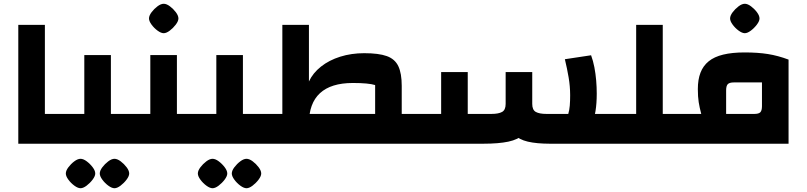

<svg xmlns="http://www.w3.org/2000/svg" viewBox="-20 -762 4278 1018"><path d="M77 0V-630H218V-158H295V0ZM295 0V-158Q305 -158 310 -136.5Q315 -115 315 -79Q315 -42 310 -21Q305 0 295 0Z M568 0V-158H645V0ZM295 0V-158H500L427 -86V-470H568V0ZM295 0Q285 0 280 -21Q275 -42 275 -79Q275 -115 280 -136.5Q285 -158 295 -158ZM645 0V-158Q655 -158 660 -136.5Q665 -115 665 -79Q665 -42 660 -21Q655 0 645 0ZM407 236Q393 236 374.5 222.5Q356 209 342.5 190.5Q329 172 329 158Q329 143 342.5 125Q356 107 374 93.5Q392 80 407 80Q422 80 440 93.5Q458 107 471.5 125Q485 143 485 158Q485 172 471 190.5Q457 209 439 222.5Q421 236 407 236ZM587 236Q573 236 554.5 222.5Q536 209 522.5 190.5Q509 172 509 158Q509 143 522.5 125Q536 107 554 93.5Q572 80 587 80Q602 80 620 93.5Q638 107 651.5 125Q665 143 665 158Q665 172 651 190.5Q637 209 619 222.5Q601 236 587 236Z M918 0V-158H995V0ZM645 0V-158H850L777 -86V-470H918V0ZM645 0Q635 0 630 -21Q625 -42 625 -79Q625 -115 630 -136.5Q635 -158 645 -158ZM995 0V-158Q1005 -158 1010 -136.5Q1015 -115 1015 -79Q1015 -42 1010 -21Q1005 0 995 0ZM848 -586Q834 -586 815.5 -599.5Q797 -613 783.5 -631.5Q770 -650 770 -664Q770 -679 783.5 -697Q797 -715 815 -728.5Q833 -742 848 -742Q863 -742 881 -728.5Q899 -715 912.5 -697Q926 -679 926 -664Q926 -650 912 -631.5Q898 -613 880 -599.5Q862 -586 848 -586Z M1268 0V-158H1345V0ZM995 0V-158H1200L1127 -86V-470H1268V0ZM995 0Q985 0 980 -21Q975 -42 975 -79Q975 -115 980 -136.5Q985 -158 995 -158ZM1345 0V-158Q1355 -158 1360 -136.5Q1365 -115 1365 -79Q1365 -42 1360 -21Q1355 0 1345 0ZM1107 236Q1093 236 1074.5 222.5Q1056 209 1042.5 190.5Q1029 172 1029 158Q1029 143 1042.5 125Q1056 107 1074 93.5Q1092 80 1107 80Q1122 80 1140 93.5Q1158 107 1171.5 125Q1185 143 1185 158Q1185 172 1171 190.5Q1157 209 1139 222.5Q1121 236 1107 236ZM1287 236Q1273 236 1254.5 222.5Q1236 209 1222.5 190.5Q1209 172 1209 158Q1209 143 1222.5 125Q1236 107 1254 93.5Q1272 80 1287 80Q1302 80 1320 93.5Q1338 107 1351.5 125Q1365 143 1365 158Q1365 172 1351 190.5Q1337 209 1319 222.5Q1301 236 1287 236Z M2110 0V-158H2187V0ZM1969 0V-311Q1934 -322 1851 -322Q1735 -322 1676.5 -268Q1618 -214 1618 -107H1477V-630H1618V-330Q1639 -375 1682 -409Q1725 -443 1784 -461.5Q1843 -480 1911 -480Q1988 -480 2031 -464.5Q2074 -449 2092 -411Q2110 -373 2110 -307V0ZM1345 0V-158H1969V0ZM1345 0Q1335 0 1330 -21Q1325 -42 1325 -79Q1325 -115 1330 -136.5Q1335 -158 1345 -158ZM2187 0V-158Q2197 -158 2202 -136.5Q2207 -115 2207 -79Q2207 -42 2202 -21Q2197 0 2187 0Z M2891 0 3059 -158H3221V0ZM2898 0Q2825 0 2778.5 -11Q2732 -22 2706.5 -48.5Q2681 -75 2671 -122.5Q2661 -170 2661 -241V-380H2802V-211Q2802 -179 2821 -168.5Q2840 -158 2877 -158H2993Q2999 -178 3001 -202Q3003 -226 3003 -257Q3003 -304 2995 -351Q2987 -398 2975 -448L3114 -469Q3125 -439 3131.5 -405Q3138 -371 3141 -335.5Q3144 -300 3144 -266Q3144 -161 3117.5 -103.5Q3091 -46 3036.5 -23Q2982 0 2898 0ZM2187 0V-158H2319V-380H2460V0ZM2460 0V-158H2586Q2623 -158 2642 -168.5Q2661 -179 2661 -211V-380H2802V-241Q2802 -170 2791.5 -122.5Q2781 -75 2754 -48.5Q2727 -22 2675.5 -11Q2624 0 2542 0ZM2187 0Q2177 0 2172 -21Q2167 -42 2167 -79Q2167 -115 2172 -136.5Q2177 -158 2187 -158ZM3221 0V-158Q3231 -158 3236 -136.5Q3241 -115 3241 -79Q3241 -42 3236 -21Q3231 0 3221 0Z M3494 0V-158H3571V0ZM3221 0V-158H3353V-630H3494V0ZM3221 0Q3211 0 3206 -21Q3201 -42 3201 -79Q3201 -115 3206 -136.5Q3211 -158 3221 -158ZM3571 0V-158Q3581 -158 3586 -136.5Q3591 -115 3591 -79Q3591 -42 3586 -21Q3581 0 3571 0Z M3571 0V-158H3698Q3689 -192 3684.5 -220.5Q3680 -249 3680 -290Q3680 -340 3694 -376.5Q3708 -413 3737.5 -437Q3767 -461 3814.5 -472.5Q3862 -484 3928 -484Q3998 -484 4051.5 -475.5Q4105 -467 4161 -446V0ZM3830 -158H3980Q4003 -158 4011.5 -167Q4020 -176 4020 -199V-325H3871Q3848 -325 3839 -316Q3830 -307 3830 -283ZM3571 0Q3561 0 3556 -21Q3551 -42 3551 -79Q3551 -115 3556 -136.5Q3561 -158 3571 -158ZM3929 -586Q3915 -586 3896.5 -599.5Q3878 -613 3864.5 -631.5Q3851 -650 3851 -664Q3851 -679 3864.5 -697Q3878 -715 3896 -728.5Q3914 -742 3929 -742Q3944 -742 3962 -728.5Q3980 -715 3993.5 -697Q4007 -679 4007 -664Q4007 -650 3993 -631.5Q3979 -613 3961 -599.5Q3943 -586 3929 -586Z"/></svg>

Font: Changa ExtraLight
Style: Bold
Weight: 700
Version: Version 3.002; ttfautohint (v1.8.2)